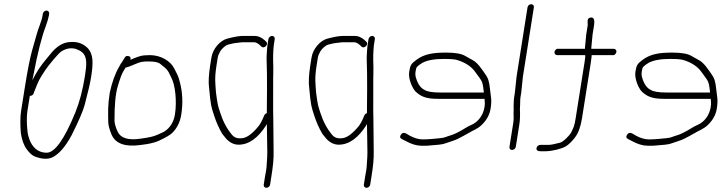

<svg xmlns="http://www.w3.org/2000/svg" viewBox="-20 -714 3431 909"><path d="M200.2 -664C208.1 -664 214 -656.9 212.8 -649L211.4 -640C209.7 -629.3 204.7 -612.3 196.3 -589C176.9 -537.9 157.6 -461.6 138.5 -360C136.4 -348.7 134.5 -340 132.9 -334C135.6 -338.7 140.9 -348.2 148.8 -362.8C167.2 -396.7 191.9 -425.8 216.1 -455C247 -495 279.9 -515 314.6 -515C344.8 -517.5 370.8 -508.8 392.5 -489C422.8 -458.9 422.2 -417.7 411.1 -347.6C406.8 -320.6 396.7 -277.2 380.8 -217.1C373.3 -188.5 352.5 -140.5 318.6 -73C289.7 -19.3 259.5 15.4 228.1 31C206.5 41 178.8 39.7 145.2 27.1C132.9 22.5 119.9 10.9 106.3 -7.6C92.7 -26.1 83.4 -51.9 78.5 -85C75.3 -128.3 75.8 -163 79.9 -189L96.4 -293C110.2 -380.3 122.3 -441.7 132.5 -477C142.8 -512.3 150 -537.7 154.1 -553C161 -578.9 177.3 -614.1 181.4 -640L182.8 -649C184 -656.9 192.2 -664 200.2 -664ZM121.2 -260 109.9 -189C103.6 -148.9 109.2 -83.9 114.2 -71C122.7 -33.7 147.8 9 201.1 9C239.6 9 284.8 -54.7 336.8 -182C356.4 -230 371.5 -287.1 381.9 -353.2C390.6 -407.7 393.7 -444.9 369.3 -466C358.5 -475.4 352.5 -476.4 340.3 -482C317 -489 293.8 -485.2 270.7 -470.7C255.8 -461.5 207.2 -401.2 197.1 -386C185.3 -368.1 166.9 -342.3 156.8 -316.2C150.3 -299.4 145.6 -287.7 142.5 -281L138.9 -271C135.8 -263.7 129.8 -260 121.2 -260Z M574.4 -394C573.4 -392 569.6 -385.6 563.1 -374.8C556.5 -364 547.9 -340.8 537.4 -305.1C526.8 -269.5 521.7 -215.6 522.1 -143.5C522.2 -129.8 527.2 -112 537.3 -90C551.7 -59.8 587.8 -48.9 645.6 -57.5C691.6 -64.3 706.8 -65.5 756.3 -90C785.1 -108.2 802.5 -135.8 808.3 -172.7C818.1 -234.3 809.5 -312.9 791.3 -346C786.9 -354 782.5 -363 778.1 -373C767.3 -391.2 755.8 -397.1 738.7 -411.5C729.6 -419.2 711.7 -423 685 -423C655.4 -423 646.3 -422.2 615.2 -408.5C594.8 -399.5 581.2 -394.7 574.4 -394ZM597.3 -431C601.6 -433 607.3 -435.3 614.4 -438C638.9 -447.2 648.4 -453 689.7 -453C742.2 -453 788 -424.3 804.8 -390L819.3 -361.5C823.8 -352.5 827.9 -340.3 831.5 -325C844.5 -276.8 846.7 -225.4 838.1 -171C832.5 -135.8 818.1 -106.8 794.8 -84C786 -75.4 765.3 -63.3 732.7 -47.8C719.8 -41.7 701.2 -36.4 677.1 -32L644.9 -27.5C573.6 -17.6 528.3 -33.4 508.9 -75C498.1 -101.1 492.6 -121.6 492.5 -136.5C491.9 -180.6 489.8 -213.5 499.6 -275C510.4 -325 525.2 -366 544 -398C548.9 -406.2 551.9 -413.8 557.5 -420L569.7 -440C574.1 -449 581.8 -451.4 592.8 -447C597.8 -445 599.3 -439.7 597.3 -431Z M1280.8 -529 1276 -499C1275.1 -493 1274.5 -486.2 1274.3 -478.5C1273.7 -459.1 1272.2 -447.2 1273.1 -427C1275.2 -384.1 1272.6 -354.5 1273.2 -298.7C1273.9 -238.1 1272.3 -207.6 1273.7 -156C1274.7 -119.2 1274.4 -40.6 1275.3 -3.1C1276.4 42.3 1272.4 72.9 1264.5 123L1258.7 160C1257.3 168.8 1249.7 175 1241.3 175C1232.8 175 1227.3 168.8 1228.7 160L1234.5 123C1237.2 105.8 1241 91.2 1242 75.5C1244.1 42.5 1246.6 20.1 1245.1 -20C1243.7 -59.5 1244.8 -92.4 1243.3 -128C1243.1 -126.7 1242.5 -125 1241.5 -123C1201.9 -60.3 1157.9 -29 1109.6 -29C1087.6 -29 1067.8 -38.7 1050.2 -58C1043.6 -66.7 1037.4 -74.3 1031.8 -81C1016.8 -106.5 1004.2 -134.6 994.2 -165.5C980 -209.2 977.8 -212.2 970 -297C966.2 -323 967.9 -359 975.1 -405L981 -442C987.5 -483.2 1022.3 -523.1 1057.2 -531.5L1078 -536.5C1095.6 -540.7 1115.2 -544 1134.2 -544H1185.1C1201.3 -544 1216.7 -537.7 1231.2 -525L1239.9 -517C1254 -505 1230.9 -481 1218.1 -493L1208.5 -502C1199.1 -510 1190.4 -514 1182.4 -514H1130.9C1120.3 -514 1108 -511.1 1097.4 -510.5C1086.4 -509.9 1072.3 -505.5 1062.7 -503.5C1047.7 -500.4 1031.9 -485.2 1022.6 -471L1016 -457.5C1013.5 -452.5 1011.8 -447.3 1011 -442L1005.1 -405C994.8 -340 999.8 -318.2 1002.6 -275C1011.3 -210.9 1011.6 -214.5 1023.3 -178.4C1036.2 -138.1 1054.8 -103.7 1078.9 -75C1087.9 -64.3 1100 -59 1115.3 -59C1120 -59 1124.4 -59.3 1128.5 -60C1150.6 -63.1 1175.8 -82 1204.1 -116.7C1212.1 -126.4 1220.9 -142.9 1230.3 -166C1232.7 -172.7 1237 -176.7 1243.2 -178C1244.2 -219 1244.9 -369 1242.7 -414.2C1241.9 -430.7 1241.9 -443.2 1242.5 -451.5C1243.7 -466.2 1243.7 -484.1 1246 -499L1250.8 -529C1252 -536.9 1260.2 -544 1268.2 -544C1276.1 -544 1282 -536.9 1280.8 -529Z M1754.8 -529 1750 -499C1749.1 -493 1748.5 -486.2 1748.3 -478.5C1747.7 -459.1 1746.2 -447.2 1747.1 -427C1749.2 -384.1 1746.6 -354.5 1747.2 -298.7C1747.9 -238.1 1746.3 -207.6 1747.7 -156C1748.7 -119.2 1748.4 -40.6 1749.3 -3.1C1750.4 42.3 1746.4 72.9 1738.5 123L1732.7 160C1731.3 168.8 1723.7 175 1715.3 175C1706.8 175 1701.3 168.8 1702.7 160L1708.5 123C1711.2 105.8 1715 91.2 1716 75.5C1718.1 42.5 1720.6 20.1 1719.1 -20C1717.7 -59.5 1718.8 -92.4 1717.3 -128C1717.1 -126.7 1716.5 -125 1715.5 -123C1675.9 -60.3 1631.9 -29 1583.6 -29C1561.6 -29 1541.8 -38.7 1524.2 -58C1517.6 -66.7 1511.4 -74.3 1505.8 -81C1490.8 -106.5 1478.2 -134.6 1468.2 -165.5C1454 -209.2 1451.8 -212.2 1444 -297C1440.2 -323 1441.9 -359 1449.1 -405L1455 -442C1461.5 -483.2 1496.3 -523.1 1531.2 -531.5L1552 -536.5C1569.6 -540.7 1589.2 -544 1608.2 -544H1659.1C1675.3 -544 1690.7 -537.7 1705.2 -525L1713.9 -517C1728 -505 1704.9 -481 1692.1 -493L1682.5 -502C1673.1 -510 1664.4 -514 1656.4 -514H1604.9C1594.3 -514 1582 -511.1 1571.4 -510.5C1560.4 -509.9 1546.3 -505.5 1536.7 -503.5C1521.7 -500.4 1505.9 -485.2 1496.6 -471L1490 -457.5C1487.5 -452.5 1485.8 -447.3 1485 -442L1479.1 -405C1468.8 -340 1473.8 -318.2 1476.6 -275C1485.3 -210.9 1485.6 -214.5 1497.3 -178.4C1510.2 -138.1 1528.8 -103.7 1552.9 -75C1561.9 -64.3 1574 -59 1589.3 -59C1594 -59 1598.4 -59.3 1602.5 -60C1624.6 -63.1 1649.8 -82 1678.1 -116.7C1686.1 -126.4 1694.9 -142.9 1704.3 -166C1706.7 -172.7 1711 -176.7 1717.2 -178C1718.2 -219 1718.9 -369 1716.7 -414.2C1715.9 -430.7 1715.9 -443.2 1716.5 -451.5C1717.7 -466.2 1717.7 -484.1 1720 -499L1724.8 -529C1726 -536.9 1734.2 -544 1742.2 -544C1750.1 -544 1756 -536.9 1754.8 -529Z M2270.7 -276C2268.4 -294 2267.4 -310.8 2262 -325.8C2259.3 -333 2249 -348.4 2230.9 -372C2212.8 -398.4 2183.8 -417.8 2144.1 -430C2133.3 -433.3 2112.6 -435 2081.9 -435C2042.9 -435 1996.3 -430.6 1968.9 -409.5C1952 -396.5 1951 -397.7 1947.2 -374C1945.7 -364 1946.5 -354.3 1949.6 -345C1958.4 -315.5 1972 -296.5 1990.6 -288C2003.3 -280 2028 -276 2064.7 -276ZM2274 -246H2060C2008.8 -246 1979 -250.8 1948.4 -279.7C1932.2 -295 1912.1 -341.8 1917.2 -373.7C1922.5 -407.2 1926.9 -412.1 1951.2 -430.5C1988.1 -458.5 2030.8 -465 2091.7 -465C2133.6 -465 2163.3 -460 2180.9 -450.1C2194 -442.7 2207 -435.4 2219.8 -428.2C2243 -415.3 2261.5 -385.2 2275.5 -366C2291.7 -343.7 2296 -329.4 2299.9 -291.5C2303.8 -252.3 2309.6 -243.6 2302.5 -199C2298 -170.4 2283.6 -144.5 2259.4 -121.5C2240.2 -103.2 2217.9 -96.2 2197.2 -83.5C2180.8 -73.4 2165.5 -66.4 2148.4 -57.1C2132.8 -48.6 2100.9 -40.4 2083.7 -33.8C2074.7 -30.3 2047.1 -27.1 2000.8 -24H1975.8C1953.1 -24 1928.3 -31.3 1901.3 -46L1881.9 -56C1873.1 -60.8 1871.8 -67.6 1878.1 -76.5C1888.6 -91.4 1899.5 -84.5 1919.4 -72C1941.5 -60 1962.3 -54 1981.8 -54C2012.3 -54 2042 -57.9 2065.5 -60C2087.8 -62 2088.6 -66.1 2115.6 -73.9C2131.6 -78.5 2155.2 -90.3 2186.3 -109.5C2194.5 -114.5 2202.5 -118.7 2210.3 -122C2244.3 -136.4 2267.6 -168.2 2273.9 -207.5C2276.9 -226.7 2274.5 -233.5 2274 -246Z M2392 -19 2410.1 -132.9C2413.8 -156.6 2410.2 -165.7 2411.9 -195L2411.7 -213C2412.5 -225.8 2411.9 -239.2 2414.1 -253L2417.4 -274L2425.6 -351L2477.5 -679C2478.9 -687.8 2486.5 -694 2494.9 -694C2503.4 -694 2508.9 -687.8 2507.5 -679L2455.6 -351L2447.6 -275L2444.2 -254C2442.2 -241 2443.1 -229.5 2442.4 -217L2441.4 -198C2442.6 -179 2442.5 -148.1 2439.1 -127L2422 -19C2420.7 -10.8 2412.5 -4 2404.1 -4C2395.8 -4 2390.7 -10.8 2392 -19Z M2520.1 -13C2521.3 -20.9 2529.5 -28 2537.4 -28H2548.4H2575.9C2586.9 -28 2605.6 -31.5 2632 -38.6C2647.3 -42.7 2678.6 -74.5 2685 -88.3C2695.3 -110.5 2699.3 -115.6 2705.4 -154L2748.2 -424C2750.6 -439.3 2751.4 -449 2750.7 -453H2617.7C2609.8 -453 2603.9 -460.1 2605.1 -468C2606.4 -475.9 2614.6 -483 2617.7 -483H2749.7C2749.2 -483.7 2749 -484.7 2749.2 -486L2755.5 -551L2762.2 -593C2764.2 -605.5 2754.9 -627.5 2776.2 -631C2791.2 -633.4 2796.6 -620.8 2792.2 -593L2785.5 -551L2779.5 -488C2779.1 -485.3 2779.2 -483.7 2779.7 -483H2885.7C2893.7 -483 2899.6 -475.9 2898.4 -468C2897.1 -460.1 2888.9 -453 2885.7 -453H2780.7C2781.3 -452.3 2781.5 -451.5 2781.4 -450.5L2776.7 -415L2735.4 -154C2729.1 -114 2718 -83.8 2702.4 -63.5C2686.7 -43.1 2671.9 -28.9 2658.1 -20.8C2637.8 -8.8 2591.5 2 2563.9 2H2537.9C2525.8 2 2518.4 -2.6 2520.1 -13Z M3341.7 -276C3339.4 -294 3338.4 -310.8 3333 -325.8C3330.3 -333 3320 -348.4 3301.9 -372C3283.8 -398.4 3254.8 -417.8 3215.1 -430C3204.3 -433.3 3183.6 -435 3152.9 -435C3113.9 -435 3067.3 -430.6 3039.9 -409.5C3023 -396.5 3022 -397.7 3018.2 -374C3016.7 -364 3017.5 -354.3 3020.6 -345C3029.4 -315.5 3043 -296.5 3061.6 -288C3074.3 -280 3099 -276 3135.7 -276ZM3345 -246H3131C3079.8 -246 3050 -250.8 3019.4 -279.7C3003.2 -295 2983.1 -341.8 2988.2 -373.7C2993.5 -407.2 2997.9 -412.1 3022.2 -430.5C3059.1 -458.5 3101.8 -465 3162.7 -465C3204.6 -465 3234.3 -460 3251.9 -450.1C3265 -442.7 3278 -435.4 3290.8 -428.2C3314 -415.3 3332.5 -385.2 3346.5 -366C3362.7 -343.7 3367 -329.4 3370.9 -291.5C3374.8 -252.3 3380.6 -243.6 3373.5 -199C3369 -170.4 3354.6 -144.5 3330.4 -121.5C3311.2 -103.2 3288.9 -96.2 3268.2 -83.5C3251.8 -73.4 3236.5 -66.4 3219.4 -57.1C3203.8 -48.6 3171.9 -40.4 3154.7 -33.8C3145.7 -30.3 3118.1 -27.1 3071.8 -24H3046.8C3024.1 -24 2999.3 -31.3 2972.3 -46L2952.9 -56C2944.1 -60.8 2942.8 -67.6 2949.1 -76.5C2959.6 -91.4 2970.5 -84.5 2990.4 -72C3012.5 -60 3033.3 -54 3052.8 -54C3083.3 -54 3113 -57.9 3136.5 -60C3158.8 -62 3159.6 -66.1 3186.6 -73.9C3202.6 -78.5 3226.2 -90.3 3257.3 -109.5C3265.5 -114.5 3273.5 -118.7 3281.3 -122C3315.3 -136.4 3338.6 -168.2 3344.9 -207.5C3347.9 -226.7 3345.5 -233.5 3345 -246Z"/></svg>

Font: MewTooHand
Style: ReversedIta
Weight: 400
Designer: Mew Too, Robert Jablonski
Version: Version 0.77